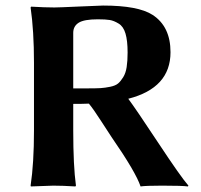

<svg xmlns="http://www.w3.org/2000/svg" viewBox="-20 -672 727 695"><path d="M334 -602.1Q284.2 -602.1 264.6 -589.6Q245.1 -577.1 245.1 -553.2V-352.1H298.8Q327.6 -352.1 343.8 -353Q359.9 -354 378.9 -357.9Q397.9 -361.8 407.5 -369.9Q417 -377.9 426 -392.6Q435.1 -407.2 438.5 -429.2Q441.9 -451.2 441.9 -481.9Q441.9 -524.9 434.3 -550.5Q426.8 -576.2 409.4 -586.7Q392.1 -597.2 377.4 -599.6Q362.8 -602.1 334 -602.1ZM245.1 -295.9V-200.2Q245.1 -71.3 254.9 0L252.9 2.9Q207 0 172.9 0L91.8 2.9L90.8 0Q103 -81.1 103 -200.2V-444.8Q103 -560.1 90.8 -645L92.8 -647.9Q142.6 -645 176.8 -645Q192.9 -645 266.8 -648.4Q340.8 -651.9 353 -651.9Q480 -651.9 532.2 -618.2Q597.2 -576.2 597.2 -482.9Q597.2 -353.5 444.3 -314.5Q470.7 -279.3 552.5 -155.5Q634.3 -31.7 662.1 0L660.2 2.9Q640.1 0 566.9 0Q507.8 0 488.8 2.9Q471.7 -48.8 383.8 -175.8Q376.5 -186.5 347.4 -231.7Q318.4 -276.9 301.8 -296.9Q279.3 -295.9 245.1 -295.9Z"/></svg>

Font: Linux Biolinum
Style: Bold
Weight: 700
Designer: Philipp H. Poll
Foundry: Philipp H. Poll
Version: Version 1.3.2 ; ttfautohint (v0.9)